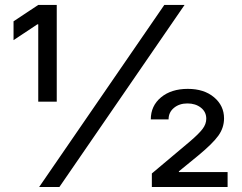

<svg xmlns="http://www.w3.org/2000/svg" viewBox="-20 -747 966 767"><path d="M136.4 0H217.3L717.3 -727.3H636.4ZM586.6 0H889.2V-59.7H694.6V-62.5L772.7 -126.4Q829.9 -173.7 852.5 -205.3Q875 -236.9 875 -274.1Q875 -324.9 835 -358.5Q795.1 -392 730.1 -392Q664.1 -392 623.2 -358.1Q582.4 -324.2 582.4 -269.9H653.4Q653.4 -298.3 674.9 -316.1Q696.4 -333.8 728.7 -333.8Q761 -333.8 782.5 -316.9Q804 -300.1 804 -272.7Q804 -251.4 789.2 -231.9Q774.5 -212.4 738.6 -181.8L586.6 -54ZM132.8 -340.9H206.7V-727.3H132.8L34.1 -661.9V-586.6L129.3 -649.9H132.8Z"/></svg>

Font: Inter-Regular
Style: Regular
Weight: 500
Designer: Rasmus Andersson
Foundry: rsms
Version: ""